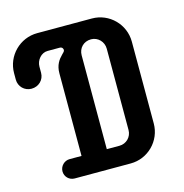

<svg xmlns="http://www.w3.org/2000/svg" viewBox="-131 -757 813 849"><g transform="rotate(-15 275.5 -332.0)"><path d="M85 -489.7V-517.6C85 -547.9 108.4 -575.7 137.7 -575.7H192.9C205.1 -575.7 208.5 -566.9 208.5 -561C208.5 -554.7 201.7 -549.8 195.8 -543.5C178.7 -526.4 162.6 -504.4 162.6 -466.8V-88.4H107.9C83.5 -88.4 63.5 -67.9 63.5 -43.9C63.5 -19.5 83 0 107.9 0H364.3C443.8 0 508.3 -64.9 508.3 -144.5V-519C508.3 -598.6 443.8 -663.6 364.3 -663.6H113.8C34.2 -663.6 -30.8 -598.6 -30.8 -519V-489.7C-30.8 -457.5 -5.4 -432.6 26.4 -432.6C59.6 -432.6 85 -457.5 85 -489.7ZM278.3 -518.1C278.3 -549.8 301.3 -575.7 336.4 -575.7C367.7 -575.7 393.1 -549.8 393.1 -517.6V-145.5C393.1 -113.3 367.7 -88.4 336.4 -88.4H278.3Z"/></g></svg>

Font: Supermercado One
Style: Regular
Weight: 400
Designer: James Grieshaber
Foundry: James Grieshaber
Version: Version 1.002